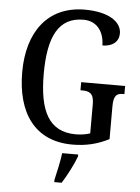

<svg xmlns="http://www.w3.org/2000/svg" viewBox="-62 -771 756 1040"><g transform="rotate(5 316.5 -251.5)"><path d="M353 10C428 10 490 -6 551 -37V-215C551 -277 570 -287 604 -287H610V-331H371V-287H380C419 -287 444 -277 444 -219V-59C421 -51 393 -47 366 -47C219 -47 165 -158 165 -358C165 -563 220 -669 354 -669C435 -669 468 -604 468 -539C524 -539 557 -568 557 -612C557 -675 487 -724 357 -724C154 -724 48 -574 48 -358C48 -137 147 10 353 10ZM273 208V221H313C340 179 374 113 389 71V61H302C296 109 283 164 273 208Z"/></g></svg>

Font: Noto Serif Bengali Condensed Medium
Style: Regular
Weight: 500
Width: 3
Designer: Juan Bruce, Universal Thirst, Indian Type Foundry and the Monotype Design Team.
Foundry: Monotype Imaging Inc.
Version: Version 2.003